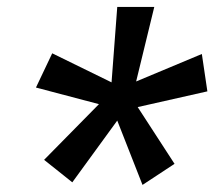

<svg xmlns="http://www.w3.org/2000/svg" viewBox="-20 -607 627 542"><path d="M259.3 -313 81.5 -359.9 127.4 -456.5 294.9 -374.5 311 -587.4H415.5L364.3 -377L549.8 -454.6L565.4 -349.1L368.7 -304.7L472.7 -144.5L382.3 -85L311 -266.6L184.1 -92.3L104.5 -155.8Z"/></svg>

Font: TypoPRO Roboto Mono
Style: Bold Italic
Weight: 700
Designer: Google
Version: Version 2.000986; 2015; ttfautohint (v1.3)